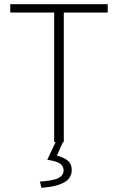

<svg xmlns="http://www.w3.org/2000/svg" viewBox="-20 -679 564 918"><path d="M239 0V-619H29V-659H495V-619H285V0ZM178 219 171 189Q236 185 260 172Q284 159 284 136Q284 114 266 102.5Q248 91 206 85L247 -2H282L252 65Q284 73 303.5 88.5Q323 104 323 134Q323 173 286 193.5Q249 214 178 219Z"/></svg>

Font: Giro Light
Style: Regular
Weight: 300
Designer: Paul D. Hunt
Foundry: Adobe Systems Incorporated
Version: Version 1.000;PS 1.0;hotconv 1.0.88;makeotf.lib2.5.647800